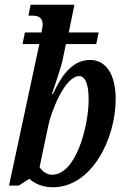

<svg xmlns="http://www.w3.org/2000/svg" viewBox="-20 -780 530 810"><path d="M203 10C368 10 468 -196 468 -362C468 -469 425 -527 361 -527C292 -527 246 -475 203 -383H199C208 -412 238 -494 245 -531L258 -594H386L396 -643H270L294 -760H109L100 -714H116C142 -714 160 -706 160 -675C160 -669 157 -657 155 -643H85L75 -594H146L18 3H59L104 -26C123 -7 159 10 203 10ZM200 -43C176 -43 158 -58 147 -75L184 -251C194 -304 253 -459 314 -459C337 -459 354 -431 354 -360C354 -251 302 -43 200 -43Z"/></svg>

Font: Noto Serif Condensed Semi
Style: Italic
Weight: 600
Width: 3
Italic angle: -12°
Designer: Monotype Design Team
Foundry: Monotype Imaging Inc.
Version: Version 1.901